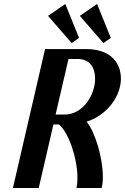

<svg xmlns="http://www.w3.org/2000/svg" viewBox="-20 -947 629 967"><path d="M309 -927 222 -867 341 -730 378 -756ZM469 -927 382 -867 501 -730 538 -756ZM589 -551C589 -623 545 -700 412 -700H207L45 0H175L249 -320H278C329 -273 370 -147 370 -52C370 -33 369 -16 365 0H492C496 -17 498 -36 498 -56C498 -153 459 -283 416 -334C527 -370 589 -469 589 -551ZM305 -370H260L325 -650H370C437 -650 459 -601 459 -551C459 -469 398 -370 305 -370Z"/></svg>

Font: Pfennig
Style: BoldItalic
Weight: 700
Italic angle: -13°
Version: Version 20100423